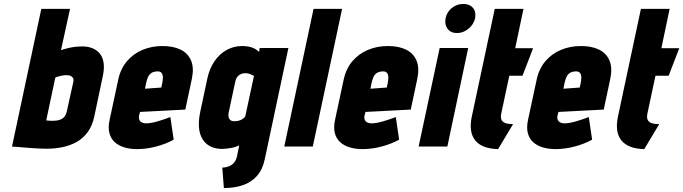

<svg xmlns="http://www.w3.org/2000/svg" viewBox="-20 -745 3473 976"><path d="M290 -490 336 -700H190L41 0Q59 1 76.5 2.5Q94 4 111.5 5.5Q129 7 146 8Q163 9 180.5 10Q198 11 216 11Q259 11 298 3Q337 -5 370 -23.5Q403 -42 426.5 -74.5Q450 -107 460 -156L503 -360Q511 -398 506.5 -426.5Q502 -455 487 -473Q472 -491 449.5 -500Q427 -509 399 -509Q380 -509 362.5 -507Q345 -505 328 -501Q311 -497 290 -490ZM215 -133 261 -350Q265 -353 273.5 -355.5Q282 -358 294 -360.5Q306 -363 319 -363Q325 -363 332 -361.5Q339 -360 344.5 -356Q350 -352 352.5 -345.5Q355 -339 353 -330L321 -185Q319 -173 314.5 -163Q310 -153 302 -146Q294 -139 281.5 -135Q269 -131 248 -131Q245 -131 239.5 -131Q234 -131 228 -131.5Q222 -132 218.5 -132.5Q215 -133 215 -133Z M687 -158 692 -176 922 -188 955 -343Q967 -399 951.5 -436.5Q936 -474 898.5 -492.5Q861 -511 806 -511Q751 -511 704.5 -491.5Q658 -472 625.5 -434Q593 -396 581 -340L537 -135Q529 -97 536 -69Q543 -41 562.5 -23Q582 -5 611.5 4Q641 13 677 13Q724 13 773.5 0Q823 -13 863 -35L846 -150Q818 -139 782.5 -128.5Q747 -118 723 -118Q712 -118 704.5 -121Q697 -124 692.5 -129Q688 -134 686.5 -141.5Q685 -149 687 -158ZM805 -323 800 -300 717 -294 723 -324Q727 -342 733 -354.5Q739 -367 749.5 -374Q760 -381 778 -382Q795 -383 801.5 -374Q808 -365 808 -351.5Q808 -338 805 -323Z M1326 64 1446 -501H1300L1297 -481Q1286 -492 1273 -498.5Q1260 -505 1244.5 -508Q1229 -511 1211 -511Q1168 -511 1132 -491Q1096 -471 1070.5 -434Q1045 -397 1034 -346L998 -177Q979 -86 1010 -37Q1041 12 1110 12Q1121 12 1132.5 10.5Q1144 9 1155.5 7Q1167 5 1177.5 1.5Q1188 -2 1196 -6L1184 53Q1180 68 1172.5 78.5Q1165 89 1154.5 95Q1144 101 1132.5 104Q1121 107 1110 107L1118 211Q1171 211 1214 196.5Q1257 182 1286 149.5Q1315 117 1326 64ZM1271 -359 1228 -159Q1228 -154 1223.5 -149Q1219 -144 1212 -139.5Q1205 -135 1195.5 -132Q1186 -129 1173 -129Q1160 -128 1152 -134Q1144 -140 1142 -150Q1140 -160 1142 -171L1176 -330Q1179 -343 1184 -351Q1189 -359 1196.5 -364Q1204 -369 1212 -371Q1220 -373 1228 -373Q1235 -373 1243 -371Q1251 -369 1257 -366Q1263 -363 1267 -361Q1271 -359 1271 -359Z M1425 0H1570L1719 -700H1574Z M1833 -158 1838 -176 2068 -188 2101 -343Q2113 -399 2097.5 -436.5Q2082 -474 2044.5 -492.5Q2007 -511 1952 -511Q1897 -511 1850.5 -491.5Q1804 -472 1771.5 -434Q1739 -396 1727 -340L1683 -135Q1675 -97 1682 -69Q1689 -41 1708.5 -23Q1728 -5 1757.5 4Q1787 13 1823 13Q1870 13 1919.5 0Q1969 -13 2009 -35L1992 -150Q1964 -139 1928.5 -128.5Q1893 -118 1869 -118Q1858 -118 1850.5 -121Q1843 -124 1838.5 -129Q1834 -134 1832.5 -141.5Q1831 -149 1833 -158ZM1951 -323 1946 -300 1863 -294 1869 -324Q1873 -342 1879 -354.5Q1885 -367 1895.5 -374Q1906 -381 1924 -382Q1941 -383 1947.5 -374Q1954 -365 1954 -351.5Q1954 -338 1951 -323Z M2108 0H2254L2360 -501H2215ZM2335 -725Q2303 -725 2277.5 -705Q2252 -685 2245 -652Q2239 -621 2255 -599Q2271 -577 2303 -577Q2335 -577 2361.5 -599Q2388 -621 2395 -652Q2401 -685 2384 -705Q2367 -725 2335 -725Z M2528 -168 2569 -360H2636L2690 -500H2599L2641 -700H2495L2378 -151Q2362 -73 2396 -31Q2430 11 2512 13L2588 -114Q2565 -114 2550 -119Q2535 -124 2529.5 -135.5Q2524 -147 2528 -168Z M2814 -158 2819 -176 3049 -188 3082 -343Q3094 -399 3078.5 -436.5Q3063 -474 3025.5 -492.5Q2988 -511 2933 -511Q2878 -511 2831.5 -491.5Q2785 -472 2752.5 -434Q2720 -396 2708 -340L2664 -135Q2656 -97 2663 -69Q2670 -41 2689.5 -23Q2709 -5 2738.5 4Q2768 13 2804 13Q2851 13 2900.5 0Q2950 -13 2990 -35L2973 -150Q2945 -139 2909.5 -128.5Q2874 -118 2850 -118Q2839 -118 2831.5 -121Q2824 -124 2819.5 -129Q2815 -134 2813.5 -141.5Q2812 -149 2814 -158ZM2932 -323 2927 -300 2844 -294 2850 -324Q2854 -342 2860 -354.5Q2866 -367 2876.5 -374Q2887 -381 2905 -382Q2922 -383 2928.5 -374Q2935 -365 2935 -351.5Q2935 -338 2932 -323Z M3271 -168 3312 -360H3379L3433 -500H3342L3384 -700H3238L3121 -151Q3105 -73 3139 -31Q3173 11 3255 13L3331 -114Q3308 -114 3293 -119Q3278 -124 3272.5 -135.5Q3267 -147 3271 -168Z"/></svg>

Font: Advent Pro ExtraBold
Style: Italic
Weight: 800
Italic angle: -12°
Version: Version 3.000